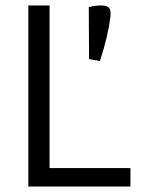

<svg xmlns="http://www.w3.org/2000/svg" viewBox="-20 -685 527 705"><path d="M84 0V-665H162V-68H459V0ZM306 -659 307 -468 347 -461Q377 -554 385 -620Q386 -625 386 -637Q386 -653 377.5 -659Q369 -665 350 -665Q332 -665 306 -659Z"/></svg>

Font: BreeCF
Style: Light
Weight: 300
Designer: Veronika Burian, Jos Scaglione
Foundry: TypeTogether
Version: Version 0.0.2